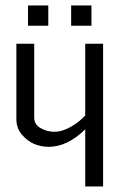

<svg xmlns="http://www.w3.org/2000/svg" viewBox="-20 -673 446 693"><path d="M81.1 -580.1V-653.3H154.3V-580.1ZM236.8 -580.1V-653.3H310.1V-580.1ZM287.6 0V-206.1Q222.7 -143.1 156.7 -143.1Q95.7 -143.1 58.6 -187.5Q39.1 -210.9 39.1 -242.7V-515.1H103.5V-248.5Q103.5 -223.6 127 -210.4Q150.4 -197.3 176.8 -197.3Q203.1 -197.3 234.4 -214.6Q265.6 -231.9 287.6 -256.3V-515.1H352.1V0Z"/></svg>

Font: News Cycle
Style: Regular
Weight: 500
Version: Version 0.5.2